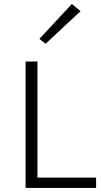

<svg xmlns="http://www.w3.org/2000/svg" viewBox="-20 -918 494 938"><path d="M163 -617.5V-50.5H449.5V0H105V-617.5ZM202.5 -704 172.5 -728 331 -898.5 373.5 -863.5Z"/></svg>

Font: Karla Light
Style: Regular
Weight: 300
Designer: Jonathan Pinhorn
Version: Version 2.004;gftools[0.9.33]